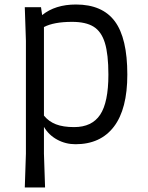

<svg xmlns="http://www.w3.org/2000/svg" viewBox="-20 -632 655 852"><path d="M545 -301Q545 -148 485.5 -70Q426 8 315 8Q271 8 233.5 -12.5Q196 -33 175 -69V50L180 200H90L95 50V-451L90 -600H162L167 -565Q225 -612 317 -612Q434 -612 489.5 -537.5Q545 -463 545 -301ZM461 -301Q461 -391 445.5 -441.5Q430 -492 395.5 -513.5Q361 -535 300 -535Q219 -535 175 -512V-119Q196 -93 228 -80.5Q260 -68 309 -68Q388 -68 424.5 -123Q461 -178 461 -301Z"/></svg>

Font: Farro Light
Style: Regular
Weight: 300
Designer: Aceler Chua
Foundry: Grayscale Limited
Version: Version 1.101